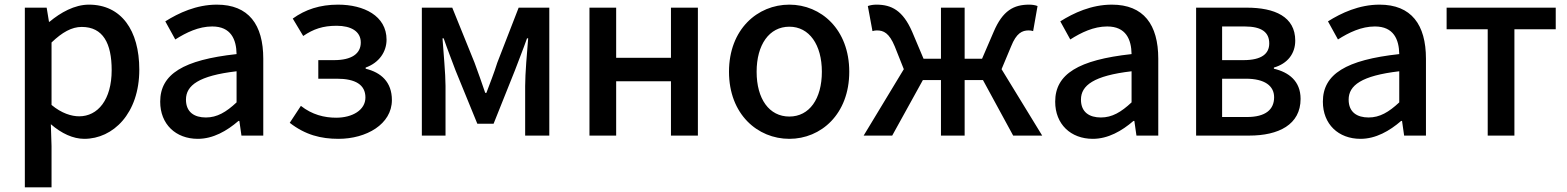

<svg xmlns="http://www.w3.org/2000/svg" viewBox="-20 -584 6750 827"><path d="M87 223H202V45L199 -49C245 -9 295 14 343 14C467 14 580 -95 580 -284C580 -454 502 -564 363 -564C301 -564 241 -530 193 -490H191L181 -551H87ZM321 -83C288 -83 245 -96 202 -132V-401C248 -445 289 -468 332 -468C424 -468 461 -397 461 -282C461 -154 401 -83 321 -83Z M832 14C898 14 957 -20 1007 -63H1011L1020 0H1114V-331C1114 -478 1051 -564 914 -564C826 -564 749 -528 692 -492L735 -414C782 -444 836 -470 894 -470C975 -470 998 -414 999 -351C770 -326 670 -265 670 -146C670 -49 737 14 832 14ZM867 -78C818 -78 781 -100 781 -155C781 -216 836 -258 999 -277V-143C954 -101 915 -78 867 -78Z M1438 14C1558 14 1668 -49 1668 -153C1668 -231 1621 -272 1555 -288V-293C1614 -314 1645 -362 1645 -413C1645 -516 1547 -564 1436 -564C1358 -564 1295 -543 1241 -504L1286 -429C1330 -459 1371 -473 1430 -473C1492 -473 1534 -449 1534 -401C1534 -353 1495 -325 1419 -325H1351V-245H1431C1511 -245 1554 -219 1554 -164C1554 -110 1498 -77 1428 -77C1377 -77 1324 -90 1276 -128L1228 -55C1295 -3 1362 14 1438 14Z M1797 0H1899V-214C1899 -266 1890 -360 1886 -419H1891C1906 -375 1926 -324 1942 -281L2036 -51H2106L2198 -281C2214 -324 2234 -373 2250 -419H2255C2250 -360 2242 -266 2242 -214V0H2346V-551H2214L2122 -314C2108 -269 2091 -227 2075 -184H2070C2056 -227 2040 -269 2024 -314L1928 -551H1797Z M2519 0H2634V-234H2870V0H2986V-551H2870V-335H2634V-551H2519Z M3380 14C3516 14 3638 -92 3638 -275C3638 -458 3516 -564 3380 -564C3243 -564 3120 -458 3120 -275C3120 -92 3243 14 3380 14ZM3380 -82C3293 -82 3239 -158 3239 -275C3239 -391 3293 -469 3380 -469C3466 -469 3520 -391 3520 -275C3520 -158 3466 -82 3380 -82Z M3700 0H3823L3955 -239H4033V0H4135V-239H4214L4344 0H4469L4294 -286L4335 -384C4358 -442 4383 -453 4411 -453C4419 -453 4423 -452 4430 -450L4449 -558C4439 -562 4426 -564 4413 -564C4347 -564 4299 -539 4260 -447L4210 -331H4135V-551H4033V-331H3958L3909 -447C3869 -539 3820 -564 3755 -564C3742 -564 3729 -562 3718 -558L3738 -450C3745 -452 3750 -453 3757 -453C3786 -453 3810 -442 3834 -384L3873 -286Z M4687 14C4753 14 4812 -20 4862 -63H4866L4875 0H4969V-331C4969 -478 4906 -564 4769 -564C4681 -564 4604 -528 4547 -492L4590 -414C4637 -444 4691 -470 4749 -470C4830 -470 4853 -414 4854 -351C4625 -326 4525 -265 4525 -146C4525 -49 4592 14 4687 14ZM4722 -78C4673 -78 4636 -100 4636 -155C4636 -216 4691 -258 4854 -277V-143C4809 -101 4770 -78 4722 -78Z M5132 0H5361C5487 0 5582 -47 5582 -158C5582 -235 5531 -273 5467 -288V-293C5526 -310 5559 -353 5559 -409C5559 -512 5471 -551 5350 -551H5132ZM5244 -325V-470H5341C5416 -470 5447 -444 5447 -397C5447 -353 5415 -325 5336 -325ZM5244 -80V-245H5346C5428 -245 5468 -214 5468 -165C5468 -112 5431 -80 5351 -80Z M5840 14C5906 14 5965 -20 6015 -63H6019L6028 0H6122V-331C6122 -478 6059 -564 5922 -564C5834 -564 5757 -528 5700 -492L5743 -414C5790 -444 5844 -470 5902 -470C5983 -470 6006 -414 6007 -351C5778 -326 5678 -265 5678 -146C5678 -49 5745 14 5840 14ZM5875 -78C5826 -78 5789 -100 5789 -155C5789 -216 5844 -258 6007 -277V-143C5962 -101 5923 -78 5875 -78Z M6388 0H6503V-458H6681V-551H6211V-458H6388Z"/></svg>

Font: ChiuKong Gothic CL Medium
Style: Regular
Weight: 500
Designer: Ryoko NISHIZUKA 西塚涼子 (kana, bopomofo & ideographs); Paul D. Hunt (Latin, Greek & Cyrillic); Sandoll Communications 산돌커뮤니
Foundry: Adobe
Version: Version 1.300